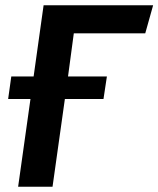

<svg xmlns="http://www.w3.org/2000/svg" viewBox="-20 -711 603 731"><path d="M533 -584 563 -691H146L108 -420H23L11 -334H96L49 0H180L227 -334H374L387 -420H239L261 -584Z"/></svg>

Font: Fira Sans Medium
Style: Italic
Weight: 500
Italic angle: -8°
Designer: bBox Type GmbH & Carrois Corporate GbR & Edenspiekermann AG
Foundry: bBox Type GmbH & Carrois Corporate GbR & Edenspiekermann AG
Version: Version 4.301;PS 004.301;hotconv 1.0.88;makeotf.lib2.5.64775